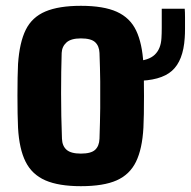

<svg xmlns="http://www.w3.org/2000/svg" viewBox="-20 -630 656 660"><path d="M258 10Q182 10 136 -10Q90 -30 68 -74Q46 -118 42 -191Q41 -210 40.5 -239.5Q40 -269 40 -301.5Q40 -334 40.5 -363Q41 -392 42 -410Q47 -484 68.5 -527.5Q90 -571 136 -590.5Q182 -610 258 -610Q336 -610 381.5 -589.5Q427 -569 448 -525Q469 -481 473 -410Q474 -391 474.5 -361.5Q475 -332 475 -299.5Q475 -267 474.5 -238Q474 -209 473 -191Q469 -118 447.5 -74Q426 -30 381 -10Q336 10 258 10ZM258 -102Q293 -102 307 -115Q321 -128 322 -153Q324 -212 324.5 -258.5Q325 -305 324.5 -350Q324 -395 322 -448Q321 -472 307 -485Q293 -498 258 -498Q224 -498 208.5 -484Q193 -470 192 -448Q190 -387 190 -309.5Q190 -232 193 -153Q194 -128 209 -115Q224 -102 258 -102ZM446 -352Q435 -352 422.5 -352.5Q410 -353 400 -354V-421Q412 -420 423.5 -419.5Q435 -419 447 -420Q491 -422 512 -442Q533 -462 535 -499Q536 -514 536 -534Q536 -554 536 -572.5Q536 -591 536 -600H615Q616 -589 616 -570Q616 -551 616 -532Q616 -513 615 -500Q610 -421 571 -386.5Q532 -352 446 -352Z"/></svg>

Font: Big Shoulders Text Black
Style: Regular
Weight: 900
Designer: Patric King
Foundry: XO Type Co
Version: Version 1.000; ttfautohint (v1.8.2)